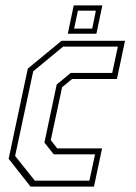

<svg xmlns="http://www.w3.org/2000/svg" viewBox="-20 -691 503 711"><path d="M93 0 12 -103 83 -437 208 -540H443L413 -398.5H247L210 -368L168 -172L192 -141.5H358L328 0ZM109 -22H311L332 -119.5H179L144.5 -163L190 -378L242 -421H395.5L416.5 -518.5H214L103 -427L36 -113.5ZM231 -566 253 -671H359L337 -566ZM254.5 -585H321.5L335 -651.5H268.5Z"/></svg>

Font: Tourney Condensed ExtraLight
Style: Italic
Weight: 200
Width: 3
Italic angle: -12°
Designer: Tyler Finck
Foundry: Etcetera Type Co
Version: Version 1.010; ttfautohint (v1.8.3)